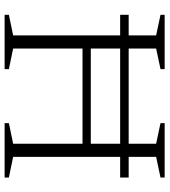

<svg xmlns="http://www.w3.org/2000/svg" viewBox="28 -744 716 811"><g transform="rotate(90 385.5 -338.0)"><path d="M184.5 -36 271.5 -18V0H42V-18L129 -36V-640L42 -658.5V-676H271.5V-658.5L184.5 -640ZM642 -36 729.5 -18V0H499.5V-18L586.5 -36V-640L499.5 -658.5V-676H729.5V-658.5L642 -640ZM42 -488V-524H729.5V-488ZM146.5 -329V-364H624V-329Z"/></g></svg>

Font: Newsreader 16pt 16pt Light
Style: Regular
Weight: 300
Version: Version 1.003